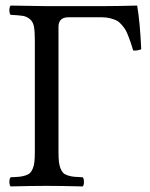

<svg xmlns="http://www.w3.org/2000/svg" viewBox="-20 -667 537 689"><path d="M18.1 2Q13.7 -2.4 13.7 -14.4Q13.7 -26.4 18.1 -30.8Q38.1 -31.7 49.1 -32.7Q60.1 -33.7 71.3 -37.4Q82.5 -41 87.9 -46.4Q93.3 -51.8 97.7 -62.3Q102.1 -72.8 103.5 -86.7Q105 -100.6 105 -122.1V-522.9Q105 -554.7 101.8 -571.8Q98.6 -588.9 87.2 -598.4Q75.7 -607.9 61.8 -610.1Q47.9 -612.3 18.1 -613.8Q13.7 -618.2 13.7 -630.4Q13.7 -642.6 18.1 -647Q117.7 -645 147 -645H352.1Q394 -645 472.2 -647Q482.4 -587.9 486.8 -490.2Q472.2 -484.4 458 -485.8Q452.1 -504.9 449 -514.4Q445.8 -523.9 439.9 -539.1Q434.1 -554.2 429 -562Q423.8 -569.8 415.3 -579.6Q406.7 -589.4 397.5 -593.8Q388.2 -598.1 375 -601.6Q361.8 -605 346.2 -605H226.1Q189.9 -605 189.9 -570.8V-122.1Q189.9 -100.6 191.4 -86.7Q192.9 -72.8 197.3 -62.3Q201.7 -51.8 207 -46.4Q212.4 -41 223.6 -37.4Q234.9 -33.7 245.8 -32.7Q256.8 -31.7 276.9 -30.8Q281.2 -26.4 281.2 -14.4Q281.2 -2.4 276.9 2Q196.8 0 147.9 0Q96.2 0 18.1 2Z"/></svg>

Font: Common Serif
Style: Regular
Weight: 400
Designer: Philipp H. Poll, Khaled Hosny
Foundry: Stefan Peev, Context Ltd.
Version: Version 1.026